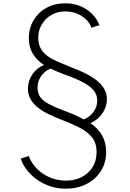

<svg xmlns="http://www.w3.org/2000/svg" viewBox="-20 -860 782 1155"><path d="M376.5 275Q322.5 275 276.5 258.5Q230.5 242 195.2 215.2Q160 188.5 137 156.5Q114 124.5 105 94L153 78.5Q169 122 202.5 155.5Q236 189 281 207.8Q326 226.5 376.5 226.5Q429 226.5 470.8 205.5Q512.5 184.5 536.8 145.8Q561 107 561 55Q561 0 533 -34.5Q505 -69 456 -93.5Q407 -118 343 -142.5Q310 -155.5 275.5 -171.8Q241 -188 212 -209.8Q183 -231.5 165.2 -260.5Q147.5 -289.5 148 -328.5Q148.5 -374.5 175.2 -413.5Q202 -452.5 244.5 -469Q199 -499 176.2 -538.8Q153.5 -578.5 153.5 -630Q153.5 -690.5 181.8 -738Q210 -785.5 259.2 -812.8Q308.5 -840 372 -840Q411 -840 444.2 -829.8Q477.5 -819.5 504 -801Q530.5 -782.5 549.2 -758.8Q568 -735 578.5 -708.5L530 -693.5Q515 -735.5 471.2 -763.5Q427.5 -791.5 372.5 -791.5Q326 -791.5 289 -770Q252 -748.5 231 -712.5Q210 -676.5 210 -632Q210 -594 225.5 -567.5Q241 -541 267.2 -522.2Q293.5 -503.5 325.5 -489.8Q357.5 -476 389.5 -463Q425.5 -449 466 -431.5Q506.5 -414 542.5 -390.2Q578.5 -366.5 601 -334.8Q623.5 -303 623 -261Q622.5 -216 595.5 -177.2Q568.5 -138.5 524 -119.5Q571.5 -86.5 595 -43.8Q618.5 -1 618.5 53.5Q618.5 120.5 586.2 170.2Q554 220 499.2 247.5Q444.5 275 376.5 275ZM483 -142Q506 -150 524.5 -166.8Q543 -183.5 554 -206.5Q565 -229.5 565 -255.5Q565 -287 546.2 -312.8Q527.5 -338.5 483 -363Q438.5 -387.5 361.5 -414.5Q340 -422 325.5 -428.5Q311 -435 285.5 -447Q265.5 -441 247 -424.5Q228.5 -408 217.2 -384.2Q206 -360.5 206 -331.5Q206 -297 223.8 -274Q241.5 -251 276.5 -232.8Q311.5 -214.5 363.5 -195Q396.5 -183 414.2 -175.5Q432 -168 446.5 -160.8Q461 -153.5 483 -142Z"/></svg>

Font: Spartan Thin Light
Style: Regular
Weight: 300
Version: Version 1.004